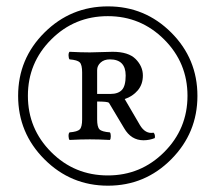

<svg xmlns="http://www.w3.org/2000/svg" viewBox="-20 -608 680 605"><path d="M376 -370.1Q376 -420.9 326.2 -420.9Q308.1 -420.9 297.1 -410.9Q286.1 -400.9 286.1 -387.2V-312H328.1Q352.1 -312 364 -324.5Q376 -336.9 376 -370.1ZM263.2 -442.9Q270 -442.9 297.1 -443.8Q324.2 -444.8 335 -444.8Q384.8 -444.8 407.5 -421.9Q430.2 -398.9 430.2 -370.1Q430.2 -342.3 414.1 -323.2Q397.9 -304.2 373 -295.9L420.9 -213.9Q438 -185.1 463.9 -189.9Q469.7 -184.1 467.8 -172.9Q450.7 -166 432.1 -166Q393.1 -166 371.1 -204.1L323.2 -284.2Q318.4 -288.1 286.1 -288.1V-231.9Q286.1 -208 293.5 -200.4Q300.8 -192.9 326.2 -190.9Q329.1 -188 329.1 -179Q329.1 -169.9 326.2 -167Q290 -168.9 263.2 -168.9Q235.4 -168.9 199.2 -167Q196.3 -169.9 196 -179Q195.8 -188 199.2 -190.9Q224.1 -192.9 231.4 -200.4Q238.8 -208 238.8 -231.9V-379.9Q238.8 -403.8 231.4 -411.4Q224.1 -418.9 199.2 -420.9Q196.3 -423.8 196 -432.9Q195.8 -441.9 199.2 -444.8Q235.4 -442.9 263.2 -442.9ZM519.5 -106Q437 -22.9 320.1 -22.9Q203.1 -22.9 120.1 -106Q37.1 -189 37.1 -305.9Q37.1 -422.9 120.1 -505.4Q203.1 -587.9 320.1 -587.9Q437 -587.9 519.5 -505.4Q602.1 -422.9 602.1 -305.9Q602.1 -189 519.5 -106ZM319.8 -557.1Q214.8 -557.1 141.4 -483.6Q67.9 -410.2 67.9 -306.2Q67.9 -202.1 141.4 -128.7Q214.8 -55.2 319.8 -55.2Q423.8 -55.2 497.3 -128.7Q570.8 -202.1 570.8 -306.2Q570.8 -410.2 497.3 -483.6Q423.8 -557.1 319.8 -557.1Z"/></svg>

Font: Linux Libertine Mono
Style: Mono
Weight: 400
Designer: Philipp H. Poll
Foundry: Philipp H. Poll
Version: Version 5.1.7 ; ttfautohint (v0.9)